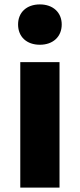

<svg xmlns="http://www.w3.org/2000/svg" viewBox="-20 -851 361 871"><path d="M72 0H250V-569H72ZM161 -648C220 -648 260 -684 260 -740C260 -795 220 -831 161 -831C101 -831 62 -795 62 -740C62 -684 101 -648 161 -648Z"/></svg>

Font: Noto Sans KR Black
Style: Regular
Weight: 900
Designer: Ryoko NISHIZUKA 西塚涼子 (kana, bopomofo & ideographs); Paul D. Hunt (Latin, Greek & Cyrillic); Sandoll Communications 산돌커뮤니
Foundry: Adobe
Version: Version 2.004;hotconv 1.0.118;makeotfexe 2.5.65603